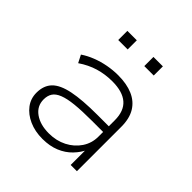

<svg xmlns="http://www.w3.org/2000/svg" viewBox="-185 -829 979 979"><g transform="rotate(45 304.0 -340.0)"><path d="M266 8Q212 8 169.5 -11Q127 -30 102.5 -62.5Q78 -95 78 -137Q78 -189 107.5 -219.5Q137 -250 203 -263.5Q269 -277 378 -277H473V-236H381Q307 -236 258.5 -231Q210 -226 181 -214.5Q152 -203 140 -184.5Q128 -166 128 -139Q128 -91 167.5 -63Q207 -35 269 -35Q323 -35 366 -57Q409 -79 434.5 -117Q460 -155 460 -202V-320Q460 -387 422.5 -419.5Q385 -452 311 -452Q259 -452 212.5 -438Q166 -424 122 -394L101 -435Q129 -454 163.5 -467.5Q198 -481 235.5 -488Q273 -495 310 -495Q372 -495 416 -476Q460 -457 483.5 -418.5Q507 -380 507 -320V0H462V-117H469Q454 -83 426 -54Q398 -25 358 -8.5Q318 8 266 8ZM371 -622V-688H439V-622ZM183 -622V-688H251V-622Z"/></g></svg>

Font: Nunito Sans 10pt SemiExpanded ExtraLight
Style: Regular
Weight: 250
Width: 6
Designer: Vernon Adams
Foundry: Vernon Adams
Version: Version 3.101;gftools[0.9.27]